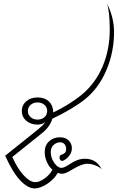

<svg xmlns="http://www.w3.org/2000/svg" viewBox="-20 -1044 658 1074"><path d="M549 -97Q535 -111 512 -119.5Q489 -128 467 -128Q438 -128 383 -95Q346 -72 328 -72Q316 -72 303 -77Q284 -42 244.5 -16Q205 10 174 10Q136 10 93.5 -34.5Q51 -79 9 -173L189 -317Q208 -333 217.5 -342Q227 -351 233 -362Q217 -347 190 -347Q152 -347 127 -368.5Q102 -390 102 -423Q102 -456 127 -477.5Q152 -499 190 -499Q230 -499 253.5 -476.5Q277 -454 278 -415Q368 -458 437 -514Q514 -578 554 -672.5Q594 -767 594 -880Q594 -930 589.5 -969Q585 -1008 578 -1024Q596 -992 607 -949.5Q618 -907 618 -865Q618 -753 575.5 -652.5Q533 -552 457 -490Q388 -435 273 -380Q259 -334 215 -299L49 -166Q75 -105 111 -65Q147 -25 178 -25Q201 -25 230.5 -46.5Q260 -68 273 -95Q253 -112 241.5 -139.5Q230 -167 230 -193Q230 -230 254 -253Q278 -276 315 -276Q346 -276 364 -258.5Q382 -241 382 -215Q382 -195 371.5 -179Q361 -163 348 -153.5Q335 -144 327 -144Q321 -144 317 -149.5Q313 -155 313 -163Q313 -175 322 -178Q335 -182 342.5 -188.5Q350 -195 350 -211Q350 -227 341 -237.5Q332 -248 316 -248Q297 -248 280.5 -234Q264 -220 264 -192Q264 -161 283.5 -133Q303 -105 324 -105Q339 -105 370 -126Q394 -142 414 -149Q434 -156 455 -156Q486 -156 509 -142.5Q532 -129 549 -97ZM244 -423Q244 -444 228.5 -457.5Q213 -471 190 -471Q167 -471 151.5 -457.5Q136 -444 136 -423Q136 -402 151.5 -388.5Q167 -375 190 -375Q213 -375 228.5 -388.5Q244 -402 244 -423Z"/></svg>

Font: Srisakdi
Style: Regular
Weight: 400
Designer: Cadson Demak Co.,Ltd.
Foundry: Cadson Demak Co.,Ltd.
Version: Version 1.000